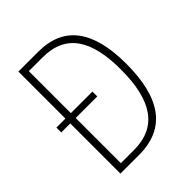

<svg xmlns="http://www.w3.org/2000/svg" viewBox="-200 -832 950 950"><g transform="rotate(-45 275.0 -357.0)"><path d="M228 -714H89V-385H26V-351H89V0H219C406 0 494 -124 494 -364C494 -594 408 -714 228 -714ZM223 -679C388 -679 455 -567 455 -362C455 -146 381 -35 218 -35H127V-351H278V-385H127V-679Z"/></g></svg>

Font: Noto Sans Ethiopic Condensed ExtraLight
Style: Regular
Weight: 200
Width: 3
Designer: Monotype Design Team
Foundry: Monotype Imaging Inc.
Version: Version 2.102